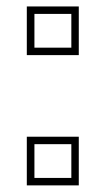

<svg xmlns="http://www.w3.org/2000/svg" viewBox="-20 -560 319 580"><path d="M61 -393.5V-540.5H218V-393.5ZM84 -416H195.5V-518H84ZM61 0V-147H218V0ZM84 -22.5H195.5V-124.5H84Z"/></svg>

Font: Tourney ExtraLight
Style: Regular
Weight: 250
Designer: Tyler Finck
Foundry: Etcetera Type Co
Version: Version 1.015